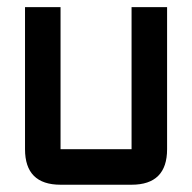

<svg xmlns="http://www.w3.org/2000/svg" viewBox="-20 -508 528 528"><path d="M341.8 -488.3H439.5V-97.7Q439.5 0 341.8 0H146.5Q48.8 0 48.8 -97.7V-488.3H146.5V-97.7H341.8Z"/></svg>

Font: BabelStone Runic Beagnoth
Style: Regular
Weight: 400
Designer: Andrew West
Foundry: BabelStone
Version: Version 7.004;November 9, 2023